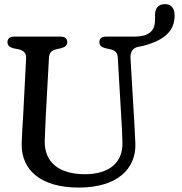

<svg xmlns="http://www.w3.org/2000/svg" viewBox="-20 -874 864 912"><path d="M557.5 -291C559 -266.5 560.5 -243 561.5 -200C565.5 -103.5 500.5 -46.5 383.5 -46.5C262.5 -46.5 189.5 -101.5 192.5 -206.5C194 -239 195 -276 197.5 -323.5L212.5 -598.5C213.5 -622.5 224 -634.5 247.5 -640L270 -645C288.5 -650 299.5 -658 299.5 -674C299.5 -690 288.5 -700 269.5 -700H45.5C26.5 -700 15.5 -690 15.5 -674C15.5 -658 26 -649 44.5 -644.5L67 -640C93 -634.5 105.5 -621.5 104 -596L90 -324C88 -290 83.5 -224.5 83 -194C79.5 -63.5 177 17 354.5 17C534.5 17 627.5 -70 623 -193.5C621.5 -227.5 619.5 -258 618 -291L600 -596.5C598 -628.5 610.5 -646.5 638 -652L659 -656C759 -682 809.5 -725 809.5 -801C809.5 -835 793 -854.5 763.5 -854.5C734 -854.5 716.5 -836 716.5 -804.5V-780C716.5 -730.5 692 -700 614 -700H482C462.5 -700 452 -690 452 -674C452 -658 462.5 -649.5 481 -645L503.5 -640C526.5 -635 538 -625 539.5 -600Z"/></svg>

Font: dr Title
Style: Regular
Weight: 400
Version: Version 1.000;hotconv 1.0.109;makeotfexe 2.5.65596